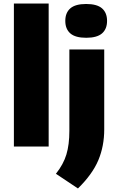

<svg xmlns="http://www.w3.org/2000/svg" viewBox="-20 -828 667 1085"><path d="M58.5 0V-808H255V0ZM420.5 237 296 154Q338.5 100.5 355.2 45Q372 -10.5 372 -89V-548.5H569V-96.5Q569 -2.5 535.8 77Q502.5 156.5 420.5 237ZM467 -614.5Q406 -614.5 377.5 -639.2Q349 -664 349 -710Q349 -756 377.5 -780.8Q406 -805.5 467 -805.5Q528 -805.5 556.5 -780.8Q585 -756 585 -710Q585 -664 556.5 -639.2Q528 -614.5 467 -614.5Z"/></svg>

Font: Encode Sans SemiExpanded SemiExpanded ExtraBold
Style: Regular
Weight: 800
Width: 6
Designer: Multiple Designers
Foundry: Impallari Type
Version: Version 3.000; ttfautohint (v1.8.3) -l 8 -r 50 -G 200 -x 14 